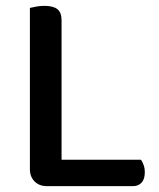

<svg xmlns="http://www.w3.org/2000/svg" viewBox="-20 -634 544 655"><path d="M140 1Q114 1 98 -15Q82 -31 82 -57V-607Q90 -609 103.5 -611.5Q117 -614 132 -614Q161 -614 175.5 -603Q190 -592 190 -564V-89H461Q466 -82 470 -71Q474 -60 474 -46Q474 -23 463 -11Q452 1 434 1H140Z"/></svg>

Font: Baloo Paaji 2 Medium
Style: Regular
Weight: 500
Designer: Shuchita Grover, Noopur Datye and Ek Type
Foundry: Ek Type
Version: Version 1.640;hotconv 1.0.111;makeotfexe 2.5.65597; ttfautoh